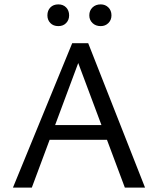

<svg xmlns="http://www.w3.org/2000/svg" viewBox="-20 -855 720 875"><path d="M549 0 320 -612H353L125 0H39L309 -658H382L641 0ZM158 -218 182 -285H476L512 -218ZM246 -736Q223 -736 209.5 -750Q196 -764 196 -785Q196 -807 209.5 -821Q223 -835 246 -835Q268 -835 281.5 -821Q295 -807 295 -785Q295 -764 281.5 -750Q268 -736 246 -736ZM439 -736Q416 -736 401.5 -750Q387 -764 387 -785Q387 -807 401.5 -821Q416 -835 439 -835Q460 -835 474 -821Q488 -807 488 -785Q488 -764 474 -750Q460 -736 439 -736Z"/></svg>

Font: Ysabeau Office Medium
Style: Regular
Weight: 500
Designer: Christian Thalmann (Catharsis Fonts)
Version: Version 2.001;gftools[0.9.30]; featfreeze: tnum,lnum,ss02